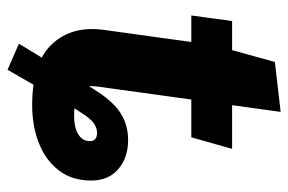

<svg xmlns="http://www.w3.org/2000/svg" viewBox="-152 -554 790 527"><g transform="rotate(90 243.5 -290.0)"><path d="M298.8 -97.9 268.2 17.2Q151.5 17.2 100.5 -37.3Q49.6 -91.7 61.5 -179.5L103.4 -482L149.6 -649L286.6 -664.8L217.2 -163.5Q211.8 -124.4 229.8 -111.1Q247.8 -97.9 298.8 -97.9ZM356.4 -419.6H22L37.2 -531.6H388.1ZM223 -5.4 171 84.8 99.4 53.6 152.6 -33.8 207.6 -123.3Q243.8 -189.8 279.4 -217.9Q314.9 -246.1 364.4 -246.1Q412.3 -246.1 443.7 -219.2Q475.1 -192.2 475.1 -144.7Q475.1 -92.2 447.2 -55.9Q419.2 -19.7 372.3 -1.2Q325.4 17.2 268.2 17.2L298.8 -97.9Q328.8 -97.9 347.8 -109.2Q366.9 -120.5 366.9 -141Q366.9 -151.1 361 -156Q355.1 -160.9 344.7 -160.9Q331.9 -160.9 320.6 -153.8Q309.3 -146.8 296.7 -129.1Q284 -111.4 265.8 -80.4Z"/></g></svg>

Font: Fira Sans Variable
Style: Italic
Weight: 397
Italic angle: -8°
Designer: Carrois Corporate & Edenspiekermann AG
Foundry: Carrois Corporate GbR & Edenspiekermann AG
Version: Version 4.202